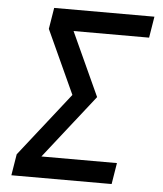

<svg xmlns="http://www.w3.org/2000/svg" viewBox="-53 -781 705 828"><g transform="rotate(5 300.0 -367.5)"><path d="M27 0 42 -92 259 -368 133 -643 148 -735H582L567 -643H240L366 -368L149 -92H476L461 0Z"/></g></svg>

Font: Iosevka Semibold Extended
Style: Italic
Weight: 600
Width: 7
Italic angle: -9°
Monospace: yes
Designer: Belleve Invis
Foundry: Belleve Invis
Version: Version 32.5.0; ttfautohint (v1.8.4)